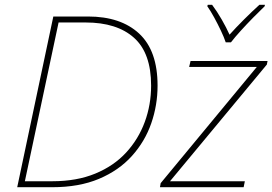

<svg xmlns="http://www.w3.org/2000/svg" viewBox="-20 -783 1139 803"><path d="M52 0 203 -714H348Q485 -714 562 -642.5Q639 -571 639 -425Q639 -343 612.5 -267Q586 -191 531.5 -130.5Q477 -70 394 -35Q311 0 198 0ZM199 -25Q301 -25 378.5 -57Q456 -89 507.5 -145Q559 -201 585.5 -273Q612 -345 612 -425Q612 -561 540.5 -625Q469 -689 338 -689H225L84 -25ZM649 0 652 -17 1054 -503H771L777 -528H1099L1096 -513L691 -25H1004L999 0ZM924 -606Q917 -627 904 -654.5Q891 -682 876 -709.5Q861 -737 847 -757L849 -763H867Q888 -735 907.5 -701Q927 -667 940 -638Q966 -667 1000 -701Q1034 -735 1065 -763H1088L1087 -757Q1066 -737 1039 -709.5Q1012 -682 987 -654.5Q962 -627 946 -606Z"/></svg>

Font: Noto Sans Thin
Style: Italic
Weight: 100
Italic angle: -12°
Designer: Monotype Design Team
Foundry: Monotype Imaging Inc.
Version: Version 2.013; ttfautohint (v1.8.4.7-5d5b)